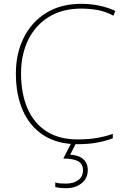

<svg xmlns="http://www.w3.org/2000/svg" viewBox="-20 -744 654 1004"><path d="M405 -699Q305 -699 234.5 -655Q164 -611 127 -534.5Q90 -458 90 -360Q90 -257 123 -179Q156 -101 222 -58Q288 -15 386 -15Q444 -15 489 -23Q534 -31 570 -44V-21Q537 -8 491 1Q445 10 386 10Q280 10 208 -36.5Q136 -83 99.5 -166Q63 -249 63 -360Q63 -464 104 -546.5Q145 -629 221.5 -676.5Q298 -724 405 -724Q502 -724 583 -687L573 -662Q530 -685 488 -692Q446 -699 405 -699ZM439 145Q439 188 407 214Q375 240 326 240Q292 240 269 234V210Q282 214 294.5 215Q307 216 326 216Q364 216 389 198Q414 180 414 146Q414 114 389 99.5Q364 85 311 85L355 0H380L347 65Q391 67 415 88Q439 109 439 145Z"/></svg>

Font: Noto Sans Sinhala UI Thin
Style: Regular
Weight: 100
Designer: Jelle Bosma - Monotype Design Team
Foundry: Monotype Imaging Inc.
Version: Version 2.006; ttfautohint (v1.8.4.7-5d5b)